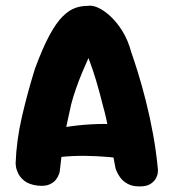

<svg xmlns="http://www.w3.org/2000/svg" viewBox="-20 -664 622 688"><path d="M114 1Q84 -3 68 -15.5Q52 -28 45 -43Q38 -58 37 -68.5Q36 -79 36 -79Q39 -161 58.5 -245.5Q78 -330 105 -417Q133 -493 157.5 -538Q182 -583 205 -605.5Q228 -628 249.5 -635.5Q271 -643 294 -643Q311 -646 332.5 -636Q354 -626 377 -604.5Q400 -583 419.5 -551Q439 -519 450 -478Q460 -450 474 -405Q488 -360 502.5 -303Q517 -246 528.5 -183Q540 -120 546 -55Q546 -55 545.5 -46Q545 -37 539 -25.5Q533 -14 519.5 -5Q506 4 480 4Q454 4 437 -5.5Q420 -15 410.5 -28.5Q401 -42 397.5 -51.5Q394 -61 394 -61Q380 -132 370.5 -187.5Q361 -243 350 -281Q336 -337 323.5 -378.5Q311 -420 297 -456Q287 -434 275 -405.5Q263 -377 252.5 -347Q242 -317 235 -290Q226 -248 219.5 -219Q213 -190 209 -165.5Q205 -141 201.5 -114Q198 -87 194 -49Q194 -49 191.5 -40.5Q189 -32 181 -21Q173 -10 157 -3Q141 4 114 1ZM133 -89 146 -195Q193 -206 237.5 -212Q282 -218 329.5 -219.5Q377 -221 430 -216L444 -92Q409 -98 368 -101.5Q327 -105 284.5 -105.5Q242 -106 203 -102Q164 -98 133 -89Z"/></svg>

Font: Sour Gummy Black
Style: Bold
Weight: 700
Version: Version 1.000